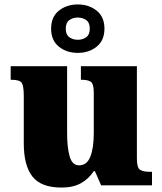

<svg xmlns="http://www.w3.org/2000/svg" viewBox="-20 -834 731 864"><path d="M257 10Q165 10 126 -39.5Q87 -89 87 -189V-402Q87 -445 78.5 -460Q70 -475 32 -475H28V-536H282V-234Q282 -170 293.5 -130Q305 -90 336 -90Q371 -90 386.5 -129Q402 -168 402 -235V-417Q402 -458 388 -466.5Q374 -475 348 -475H344V-536H596V-121Q596 -78 611 -69.5Q626 -61 652 -61H664V0H435L407 -64H402Q380 -30 345 -10Q310 10 257 10ZM330 -596Q280 -596 245 -624Q210 -652 210 -705Q210 -758 245 -786Q280 -814 330 -814Q380 -814 415 -786Q450 -758 450 -705Q450 -652 415 -624Q380 -596 330 -596ZM330 -655Q352 -655 368 -666.5Q384 -678 384 -705Q384 -732 368 -743.5Q352 -755 330 -755Q308 -755 292 -743.5Q276 -732 276 -705Q276 -678 292 -666.5Q308 -655 330 -655Z"/></svg>

Font: Noto Serif Myanmar Black
Style: Regular
Weight: 900
Designer: Ben Mitchell and the Monotype Design Team
Foundry: Monotype Imaging Inc.
Version: Version 2.106; ttfautohint (v1.8.4.7-5d5b)